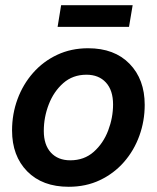

<svg xmlns="http://www.w3.org/2000/svg" viewBox="-20 -715 610 747"><path d="M247.1 11.7Q145 11.7 85.9 -48.3Q26.9 -108.4 26.9 -207.5Q26.9 -271.5 48.1 -329.1Q69.3 -386.7 108.6 -431.4Q147.9 -476.1 202.4 -501.7Q256.8 -527.3 322.8 -527.3Q425.3 -527.3 484.1 -466.8Q543 -406.2 543 -307.1Q543 -244.1 522.2 -186.8Q501.5 -129.4 462.4 -84.7Q423.3 -40 368.9 -14.2Q314.5 11.7 247.1 11.7ZM253.4 -91.3Q307.6 -91.3 344.7 -124.3Q381.8 -157.2 400.9 -207.3Q419.9 -257.3 419.9 -308.6Q419.9 -363.8 392.1 -394Q364.3 -424.3 316.4 -424.3Q263.2 -424.3 226.1 -391.6Q189 -358.9 169.7 -308.8Q150.4 -258.8 150.4 -205.6Q150.4 -151.4 178 -121.3Q205.6 -91.3 253.4 -91.3ZM496.1 -694.8 481.9 -610.4H204.1L217.8 -694.8Z"/></svg>

Font: Inter Display SemiBold
Style: Italic
Weight: 600
Italic angle: -9.39999°
Designer: Rasmus Andersson
Foundry: rsms
Version: Version 4.000;git-a52131595